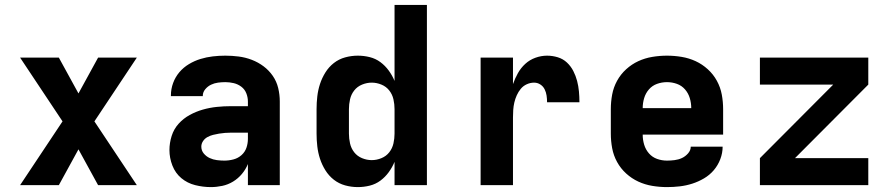

<svg xmlns="http://www.w3.org/2000/svg" viewBox="-20 -755 3640 783"><path d="M62 0 235 -260 62 -520H220L300 -374L380 -520H538L365 -260L538 0H380L300 -146L220 0Z M840 8Q808 8 776 0Q744 -8 719.5 -28.5Q695 -49 683 -80Q671 -111 671 -143Q671 -172 680 -200.5Q689 -229 708.5 -250.5Q728 -272 753.5 -286Q779 -300 807 -308Q835 -316 864 -319Q893 -322 922 -322H991V-341Q991 -358 984.5 -374.5Q978 -391 964 -401.5Q950 -412 933 -416Q916 -420 899 -420Q884 -420 869 -418Q854 -416 840.5 -409.5Q827 -403 817 -391Q807 -379 807 -364V-363H677V-366Q677 -392 686 -416.5Q695 -441 711.5 -460.5Q728 -480 750.5 -493.5Q773 -507 797.5 -514.5Q822 -522 847.5 -525Q873 -528 899 -528Q926 -528 953.5 -524.5Q981 -521 1007 -511Q1033 -501 1055 -484.5Q1077 -468 1092.5 -445.5Q1108 -423 1114.5 -396Q1121 -369 1121 -341V0H991V-86Q982 -64 966.5 -45.5Q951 -27 930.5 -14.5Q910 -2 886.5 3Q863 8 840 8ZM895 -100Q914 -100 932.5 -105Q951 -110 965 -122.5Q979 -135 985 -152.5Q991 -170 991 -189V-214H922Q910 -214 897.5 -213Q885 -212 873 -210Q861 -208 849 -205Q837 -202 826 -196Q815 -190 808 -179.5Q801 -169 801 -157Q801 -141 811 -129Q821 -117 835 -110.5Q849 -104 864.5 -102Q880 -100 895 -100Z M1439 8Q1413 8 1387.5 1Q1362 -6 1341.5 -22Q1321 -38 1307 -60.5Q1293 -83 1285 -107.5Q1277 -132 1274 -158Q1271 -184 1271 -210V-310Q1271 -336 1274 -362Q1277 -388 1285 -412.5Q1293 -437 1307 -459.5Q1321 -482 1341.5 -498Q1362 -514 1387.5 -521Q1413 -528 1439 -528Q1464 -528 1488 -522Q1512 -516 1531.5 -501.5Q1551 -487 1565.5 -467Q1580 -447 1589 -425V-735H1721V0H1589V-95Q1580 -73 1565.5 -53Q1551 -33 1531.5 -18.5Q1512 -4 1488 2Q1464 8 1439 8ZM1496 -102Q1516 -102 1535.5 -110Q1555 -118 1567.5 -134Q1580 -150 1584.5 -170Q1589 -190 1589 -210V-310Q1589 -330 1584.5 -350Q1580 -370 1567.5 -386Q1555 -402 1535.5 -410Q1516 -418 1496 -418Q1476 -418 1456.5 -410Q1437 -402 1424.5 -386Q1412 -370 1407.5 -350Q1403 -330 1403 -310V-210Q1403 -190 1407.5 -170Q1412 -150 1424.5 -134Q1437 -118 1456.5 -110Q1476 -102 1496 -102Z M1940 0V-520H2072V-412Q2080 -435 2092 -456.5Q2104 -478 2122 -494.5Q2140 -511 2163.5 -519.5Q2187 -528 2211 -528Q2233 -528 2254.5 -521.5Q2276 -515 2292 -500Q2308 -485 2318 -465.5Q2328 -446 2333.5 -425Q2339 -404 2341 -382Q2343 -360 2343 -338H2211Q2211 -352 2209 -365.5Q2207 -379 2201 -391Q2195 -403 2183.5 -410.5Q2172 -418 2158 -418Q2143 -418 2128.5 -411.5Q2114 -405 2104 -393Q2094 -381 2087.5 -366.5Q2081 -352 2077.5 -337Q2074 -322 2073 -306.5Q2072 -291 2072 -276V0Z M2700 8Q2670 8 2640 3Q2610 -2 2583 -14.5Q2556 -27 2533.5 -47.5Q2511 -68 2496.5 -94.5Q2482 -121 2476.5 -150.5Q2471 -180 2471 -210V-310Q2471 -340 2476.5 -369.5Q2482 -399 2496.5 -425.5Q2511 -452 2533.5 -472.5Q2556 -493 2583 -505.5Q2610 -518 2640 -523Q2670 -528 2700 -528Q2730 -528 2760 -523Q2790 -518 2817 -505.5Q2844 -493 2866.5 -472.5Q2889 -452 2903.5 -425.5Q2918 -399 2923.5 -369.5Q2929 -340 2929 -310V-206H2601Q2601 -185 2607 -165Q2613 -145 2626.5 -129.5Q2640 -114 2659.5 -107Q2679 -100 2700 -100Q2715 -100 2731 -102Q2747 -104 2761 -110.5Q2775 -117 2786 -129.5Q2797 -142 2797 -157H2927Q2927 -131 2917.5 -106Q2908 -81 2891 -61Q2874 -41 2851 -27.5Q2828 -14 2803 -6Q2778 2 2752 5Q2726 8 2700 8ZM2601 -314H2799Q2799 -335 2793 -355Q2787 -375 2773.5 -390.5Q2760 -406 2740.5 -413Q2721 -420 2700 -420Q2679 -420 2659.5 -413Q2640 -406 2626.5 -390.5Q2613 -375 2607 -355Q2601 -335 2601 -314Z M3079 0V-110L3378 -410H3079V-520H3521V-410L3222 -110H3521V0Z"/></svg>

Font: Iosevka Extrabold Extended
Style: Regular
Weight: 800
Width: 7
Monospace: yes
Designer: Belleve Invis
Foundry: Belleve Invis
Version: Version 32.5.0; ttfautohint (v1.8.4)